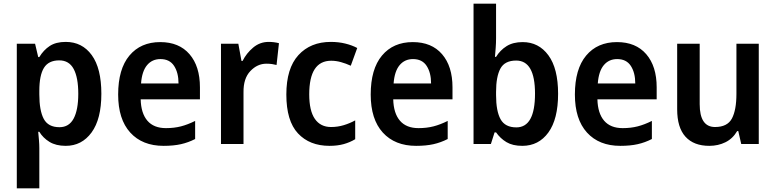

<svg xmlns="http://www.w3.org/2000/svg" viewBox="-20 -780 4201 1040"><path d="M336 -553Q425 -553 477 -481.5Q529 -410 529 -272Q529 -135 476 -62.5Q423 10 336 10Q283 10 248 -11.5Q213 -33 193 -66H187Q189 -45 191 -21.5Q193 2 193 22V240H71V-543H170L187 -471H193Q216 -509 249.5 -531Q283 -553 336 -553ZM301 -453Q243 -453 218 -412.5Q193 -372 193 -288V-269Q193 -181 217 -136Q241 -91 302 -91Q354 -91 379 -138Q404 -185 404 -272Q404 -360 379 -406.5Q354 -453 301 -453Z M848 -552Q950 -552 1006.5 -486.5Q1063 -421 1063 -307V-242H742Q744 -166 778.5 -126Q813 -86 879 -86Q923 -86 960 -95.5Q997 -105 1037 -125V-27Q1000 -8 960 1Q920 10 866 10Q751 10 685.5 -62Q620 -134 620 -268Q620 -406 681 -479Q742 -552 848 -552ZM849 -460Q804 -460 776.5 -427Q749 -394 744 -328H947Q947 -386 923 -423Q899 -460 849 -460Z M1435 -553Q1465 -553 1491 -546L1478 -428Q1467 -431 1453.5 -433Q1440 -435 1423 -435Q1374 -435 1336 -395Q1298 -355 1299 -280V0H1177V-543H1271L1288 -450H1294Q1315 -492 1351.5 -522.5Q1388 -553 1435 -553Z M1765 10Q1657 10 1594 -57.5Q1531 -125 1531 -268Q1531 -410 1596.5 -481.5Q1662 -553 1772 -553Q1814 -553 1850.5 -544Q1887 -535 1915 -520L1880 -424Q1854 -436 1827 -443.5Q1800 -451 1774 -451Q1655 -451 1655 -269Q1655 -180 1685.5 -136Q1716 -92 1773 -92Q1809 -92 1842 -102Q1875 -112 1904 -128V-26Q1876 -9 1842 0.5Q1808 10 1765 10Z M2216 -552Q2318 -552 2374.5 -486.5Q2431 -421 2431 -307V-242H2110Q2112 -166 2146.5 -126Q2181 -86 2247 -86Q2291 -86 2328 -95.5Q2365 -105 2405 -125V-27Q2368 -8 2328 1Q2288 10 2234 10Q2119 10 2053.5 -62Q1988 -134 1988 -268Q1988 -406 2049 -479Q2110 -552 2216 -552ZM2217 -460Q2172 -460 2144.5 -427Q2117 -394 2112 -328H2315Q2315 -386 2291 -423Q2267 -460 2217 -460Z M2667 -573Q2667 -547 2665 -520.5Q2663 -494 2661 -472H2667Q2689 -508 2724 -530Q2759 -552 2811 -552Q2898 -552 2950.5 -480.5Q3003 -409 3003 -272Q3003 -135 2950.5 -62.5Q2898 10 2809 10Q2757 10 2723.5 -10Q2690 -30 2667 -63H2659L2639 0H2545V-760H2667ZM2776 -452Q2714 -452 2690.5 -408.5Q2667 -365 2667 -282V-265Q2667 -178 2691.5 -134Q2716 -90 2777 -90Q2878 -90 2878 -273Q2878 -452 2776 -452Z M3322 -552Q3424 -552 3480.5 -486.5Q3537 -421 3537 -307V-242H3216Q3218 -166 3252.5 -126Q3287 -86 3353 -86Q3397 -86 3434 -95.5Q3471 -105 3511 -125V-27Q3474 -8 3434 1Q3394 10 3340 10Q3225 10 3159.5 -62Q3094 -134 3094 -268Q3094 -406 3155 -479Q3216 -552 3322 -552ZM3323 -460Q3278 -460 3250.5 -427Q3223 -394 3218 -328H3421Q3421 -386 3397 -423Q3373 -460 3323 -460Z M4090 -543V0H3995L3979 -70H3973Q3949 -29 3909.5 -9.5Q3870 10 3822 10Q3738 10 3693 -39.5Q3648 -89 3648 -188V-543H3770V-216Q3770 -92 3853 -92Q3920 -92 3944.5 -138Q3969 -184 3969 -272V-543Z"/></svg>

Font: Noto Sans Khmer UI SemiCondensed SemiBold
Style: Regular
Weight: 600
Width: 4
Designer: Danh Hong and the Monotype Design Team
Foundry: Monotype Imaging Inc.
Version: Version 2.002; ttfautohint (v1.8.4.7-5d5b)